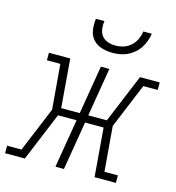

<svg xmlns="http://www.w3.org/2000/svg" viewBox="-144 -845 862 939"><g transform="rotate(15 287.5 -375.0)"><path d="M-33 0V-38H40L134 -265L115 -492H47V-530H155L175 -284H269L310 -530H353L312 -284H406L508 -530H608V-492H535L441 -265L460 -38H528V0H420L400 -246H306L265 0H222L263 -246H169L67 0ZM345 -610Q317 -610 290.5 -618.5Q264 -627 247 -646.5Q230 -666 226 -694Q222 -722 226 -750H269Q266 -730 268.5 -710Q271 -690 282.5 -675.5Q294 -661 312.5 -654.5Q331 -648 351 -648Q372 -648 392.5 -654.5Q413 -661 429 -675.5Q445 -690 454 -709.5Q463 -729 466 -750H509Q506 -731 499.5 -712.5Q493 -694 482 -677Q471 -660 455 -646.5Q439 -633 420.5 -624.5Q402 -616 383 -613Q364 -610 345 -610Z"/></g></svg>

Font: Iosevka Curly Slab XLtEx
Style: Italic
Weight: 200
Width: 7
Italic angle: -9°
Monospace: yes
Designer: Belleve Invis
Foundry: Belleve Invis
Version: Version 11.1.0; ttfautohint (v1.8.3)